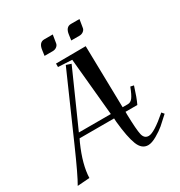

<svg xmlns="http://www.w3.org/2000/svg" viewBox="-163 -770 839 894"><g transform="rotate(-30 256.5 -323.5)"><path d="M309.6 -590.8 313.5 -619.1Q318.4 -658.2 346.7 -658.2H392.6L385.7 -616.2Q384.8 -605.5 375.5 -598.1Q366.2 -590.8 353.5 -590.8ZM166 -590.8 169.9 -619.1Q174.8 -658.2 203.1 -658.2H249L242.2 -616.2Q241.2 -605.5 231.9 -598.1Q222.7 -590.8 210 -590.8ZM-2.9 10.7Q21.5 -30.3 79.1 -161.1L230.5 -504.9L256.8 -496.1L126 -202.1H297.9L268.6 -510.7L194.3 -514.6V-533.2L354.5 -534.2Q359.4 -270.5 361.3 -202.1H389.6Q404.3 -202.1 415 -215.8Q425.8 -229.5 440.4 -267.6L458 -263.7Q440.4 -207 425.8 -176.8H362.3V-160.2Q364.3 -79.1 370.6 -52.2Q377 -25.4 400.4 -25.4Q429.7 -25.4 504.9 -90.8L515.6 -78.1Q486.3 -50.8 469.2 -36.1Q452.1 -21.5 424.3 -5.4Q396.5 10.7 377 10.7Q342.8 10.7 326.7 -30.3Q310.5 -71.3 301.8 -158.2L300.8 -176.8H115.2L106.4 -158.2Q64.5 -63.5 62.5 5.9Z"/></g></svg>

Font: Kleymisska
Style: Regular
Weight: 500
Italic angle: -8°
Designer: gluk
Foundry: gluk
Version: Version 0.298